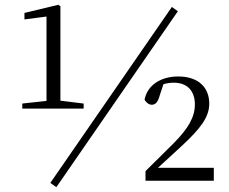

<svg xmlns="http://www.w3.org/2000/svg" viewBox="-20 -754 954 801"><path d="M215 27 722 -707 697 -725 190 9ZM587 0H872V-54H639L737 -144C818 -219 853 -266 853 -322C853 -386 811 -435 723 -435C654 -435 595 -401 583 -338C590 -326 601 -317 613 -317C628 -317 639 -327 647 -358L662 -403C677 -407 691 -409 705 -409C762 -409 793 -374 793 -318C793 -266 766 -219 706 -158L587 -40ZM174 -301H329V-322L232 -334V-728L223 -734L82 -700V-673L174 -685V-333L73 -322V-301Z"/></svg>

Font: Noto Serif CJK TC Light
Style: Regular
Weight: 300
Designer: Ryoko NISHIZUKA 西塚涼子 (kana & ideographs); Frank Grießhammer (Latin, Greek & Cyrillic); Wenlong ZHANG 张文龙 (bopomofo); San
Foundry: Adobe
Version: Version 2.001;hotconv 1.1.0;makeotfexe 2.6.0